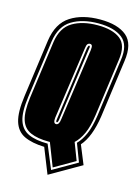

<svg xmlns="http://www.w3.org/2000/svg" viewBox="-120 -674 630 867"><g transform="rotate(15 194.5 -240.5)"><path d="M190 129 143 11Q85 9 49 -8Q13 -25 0 -67.5Q-13 -110 -2 -188L35 -457Q47 -540 101.5 -575Q156 -610 239 -610Q322 -610 363.5 -575Q405 -540 393 -457L356 -188Q341 -89 300 -43L336 45ZM200 104 313 39 281 -45Q301 -65 316 -99Q331 -133 339 -188L376 -457Q387 -530 348.5 -560.5Q310 -591 236 -591Q162 -591 112.5 -561Q63 -531 52 -457L15 -188Q5 -116 17.5 -77Q30 -38 64.5 -22.5Q99 -7 154 -7ZM204 91 162 -17H156Q104 -17 71 -31.5Q38 -46 26.5 -83Q15 -120 24 -188L61 -457Q71 -526 117.5 -554Q164 -582 235 -582Q305 -582 341 -554Q377 -526 367 -457L330 -188Q322 -132 306.5 -98.5Q291 -65 270 -46L301 35ZM168 -102Q182 -102 185 -129L233 -465Q235 -482 232 -487Q229 -492 222 -492Q216 -492 211.5 -487Q207 -482 205 -465L157 -129Q154 -102 168 -102ZM169 -111Q164 -111 166 -124L214 -470Q217 -483 221 -483Q223 -483 224.5 -480.5Q226 -478 224 -470L176 -124Q174 -111 169 -111Z"/></g></svg>

Font: Alumni Sans Collegiate One SC
Style: Italic
Weight: 400
Italic angle: -8°
Designer: Robert E. Leuschke
Foundry: Robert E. Leuschke
Version: Version 1.100